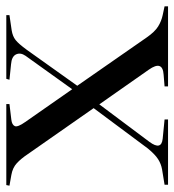

<svg xmlns="http://www.w3.org/2000/svg" viewBox="-2 -561 553 609"><g transform="rotate(-90 274.5 -256.5)"><path d="M-7 0V-11L42 -19Q59 -22 74 -31.5Q89 -41 108 -64L236 -236L90 -445Q76 -466 61.5 -479.5Q47 -493 24 -497L-10 -503L-8 -513H249V-503L199 -497Q183 -495 179 -486Q175 -477 192 -453L296 -304L402 -452Q413 -468 406.5 -482Q400 -496 375 -498L326 -503L329 -513H531V-503L483 -496Q464 -493 452 -483.5Q440 -474 421 -448L307 -288L460 -68Q478 -42 495 -31.5Q512 -21 531 -17L559 -11V0H305V-11L342 -14Q389 -17 358 -61L248 -218L129 -59Q101 -21 139 -17L200 -11V0Z"/></g></svg>

Font: Display Regular
Style: Regular
Weight: 400
Designer: Latin by Veronika Burian and Jose Scaglione. Greek by Irene Vlachou. Cyrillic by Vera Evstafieva.
Foundry: TypeTogether
Version: Version 3.002